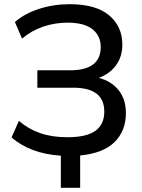

<svg xmlns="http://www.w3.org/2000/svg" viewBox="-20 -734 677 915"><path d="M270 161V8Q195 3 136 -19.5Q77 -42 35 -79L70 -158Q115 -119 171.5 -99.5Q228 -80 301 -80Q392 -80 434.5 -110.5Q477 -141 477 -202Q477 -316 330 -316H158V-399H314Q460 -399 460 -510Q460 -563 421 -594.5Q382 -626 302 -626Q241 -626 185.5 -607Q130 -588 85 -550L51 -629Q98 -670 167 -692Q236 -714 312 -714Q437 -714 500 -661Q563 -608 563 -521Q563 -464 533 -423Q503 -382 451 -363Q511 -347 545.5 -304Q580 -261 580 -195Q580 -111 526.5 -57.5Q473 -4 362 7V161Z"/></svg>

Font: Nunito Sans SemiBold
Style: Regular
Weight: 600
Designer: Vernon Adams
Foundry: Vernon Adams
Version: Version 3.101; ttfautohint (v1.8.4.7-5d5b);gftools[0.9.27]